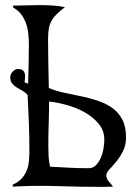

<svg xmlns="http://www.w3.org/2000/svg" viewBox="-20 -727 534 751"><path d="M176 -75Q214 -73 251 -71Q288 -69 326 -69Q344 -69 355.5 -81Q367 -93 374.5 -110.5Q382 -128 385 -147.5Q388 -167 388 -181Q388 -217 365 -244Q342 -271 309 -289Q276 -307 238.5 -317Q201 -327 172 -330Q172 -286 170.5 -243.5Q169 -201 169 -157Q169 -137 170 -116Q171 -95 176 -75ZM384 4Q295 4 207 1Q119 -2 30 3V-5Q51 -14 64 -28Q77 -42 84 -59Q91 -76 93 -96Q95 -116 95 -137Q95 -192 93 -246Q91 -300 88 -355Q80 -365 68.5 -371.5Q57 -378 46 -384.5Q35 -391 27.5 -400.5Q20 -410 20 -425Q20 -436 29.5 -446.5Q39 -457 51 -457Q63 -457 69 -452Q75 -447 77 -439Q79 -431 78 -422Q77 -413 76 -405L90 -400Q91 -438 92 -475.5Q93 -513 93 -551Q93 -572 91 -593Q89 -614 82.5 -633.5Q76 -653 64 -669.5Q52 -686 32 -697L31 -705Q54 -705 80.5 -706Q107 -707 133.5 -707Q160 -707 185.5 -705.5Q211 -704 234 -699Q214 -684 201.5 -671.5Q189 -659 181.5 -645.5Q174 -632 171 -615.5Q168 -599 168 -574Q168 -526 169 -478.5Q170 -431 171 -383Q199 -371 232.5 -364Q266 -357 299.5 -350Q333 -343 364 -332.5Q395 -322 419.5 -304.5Q444 -287 458.5 -259Q473 -231 473 -189Q473 -159 461 -135.5Q449 -112 434.5 -94.5Q420 -77 408 -64.5Q396 -52 396 -42Q396 -28 405 -18Q414 -8 422 3Z"/></svg>

Font: Germanica
Style: Regular
Weight: 400
Designer: Peter Wiegel
Foundry: Peter Wiegel